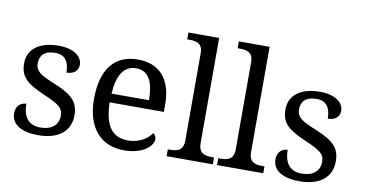

<svg xmlns="http://www.w3.org/2000/svg" viewBox="-74 -956 2206 1162"><g transform="rotate(10 1028.5 -375.0)"><path d="M210 10C328 10 407 -43 407 -147C407 -231 362 -269 257 -313C168 -349 133 -368 133 -419C133 -466 160 -499 228 -499C287 -499 314 -460 314 -393C360 -393 386 -417 386 -453C386 -503 336 -545 240 -545C127 -545 52 -495 52 -404C52 -317 100 -283 203 -238C300 -196 326 -178 326 -129C326 -75 287 -38 216 -38C135 -38 108 -95 108 -165C84 -165 45 -150 45 -96C45 -26 110 10 210 10Z M738 10C857 10 914 -49 914 -89C914 -106 904 -119 895 -123C871 -87 821 -53 752 -53C656 -53 606 -115 603 -261H936V-307C936 -465 857 -546 728 -546C586 -546 506 -451 506 -264C506 -91 593 10 738 10ZM835 -315H605C612 -430 652 -492 726 -492C806 -492 835 -421 835 -315Z M999 0H1283V-42H1270C1225 -42 1188 -51 1188 -114V-760H999V-718H1012C1056 -718 1094 -709 1094 -650V-114C1094 -51 1057 -42 1012 -42H999Z M1309 0H1593V-42H1580C1535 -42 1498 -51 1498 -114V-760H1309V-718H1322C1366 -718 1404 -709 1404 -650V-114C1404 -51 1367 -42 1322 -42H1309Z M1816 10C1934 10 2013 -43 2013 -147C2013 -231 1968 -269 1863 -313C1774 -349 1739 -368 1739 -419C1739 -466 1766 -499 1834 -499C1893 -499 1920 -460 1920 -393C1966 -393 1992 -417 1992 -453C1992 -503 1942 -545 1846 -545C1733 -545 1658 -495 1658 -404C1658 -317 1706 -283 1809 -238C1906 -196 1932 -178 1932 -129C1932 -75 1893 -38 1822 -38C1741 -38 1714 -95 1714 -165C1690 -165 1651 -150 1651 -96C1651 -26 1716 10 1816 10Z"/></g></svg>

Font: Noto Serif
Style: Regular
Weight: 400
Designer: Monotype Design Team
Foundry: Monotype Imaging Inc.
Version: Version 2.015